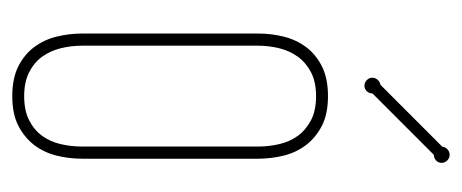

<svg xmlns="http://www.w3.org/2000/svg" viewBox="-242 -508 760 316"><g transform="rotate(90 138.0 -350.0)"><path d="M55.2 -105Q55.2 -87.4 59.3 -70.3Q63.5 -53.2 73 -39.8Q82.5 -26.4 98.6 -18.1Q114.7 -9.8 138.2 -9.8Q162.1 -9.8 178.2 -18.1Q194.3 -26.4 203.9 -39.8Q213.4 -53.2 217.3 -70.3Q221.2 -87.4 221.2 -105V-395Q221.2 -412.1 217.3 -429.2Q213.4 -446.3 203.9 -459.7Q194.3 -473.1 178.2 -481.7Q162.1 -490.2 138.2 -490.2Q114.7 -490.2 98.6 -481.7Q82.5 -473.1 73 -459.7Q63.5 -446.3 59.3 -429.2Q55.2 -412.1 55.2 -395ZM241.2 -105Q241.2 -83.5 236.1 -63Q231 -42.5 218.8 -26.4Q206.5 -10.3 187 -0.2Q167.5 9.8 138.2 9.8Q108.9 9.8 89.1 -0.2Q69.3 -10.3 57.4 -26.4Q45.4 -42.5 40.3 -63Q35.2 -83.5 35.2 -105V-395Q35.2 -416.5 40.3 -437Q45.4 -457.5 57.4 -473.6Q69.3 -489.7 89.1 -499.8Q108.9 -509.8 138.2 -509.8Q167.5 -509.8 187 -499.8Q206.5 -489.7 218.8 -473.6Q231 -457.5 236.1 -437Q241.2 -416.5 241.2 -395ZM133.8 -583Q133.8 -577.6 130.1 -573.7Q126.5 -569.8 121.1 -569.8Q115.7 -569.8 111.8 -573.7Q107.9 -577.6 107.9 -583Q107.9 -587.4 111.1 -591.3Q114.3 -595.2 119.6 -596.2L221.7 -698.2Q221.7 -702.6 225.6 -706.3Q229.5 -710 234.9 -710Q240.2 -710 244.1 -706.1Q248 -702.1 248 -696.8Q248 -691.4 244.1 -687.7Q240.2 -684.1 234.9 -684.1Z"/></g></svg>

Font: Wire One
Style: Regular
Weight: 400
Designer: Alexei Vanyashin, Gayaneh Bagdasaryan
Foundry: Cyreal Type Foundry
Version: Version 1.000